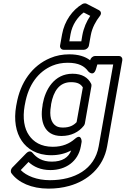

<svg xmlns="http://www.w3.org/2000/svg" viewBox="-20 -885 745 1138"><path d="M276 183C198 183 136 157 103 123L149 75C179 103 221 123 279 123C370 123 443 72 459 -17L464 -45C464 -45 464 -97 424 -62C392 -34 351 -15 293 -15C222 -15 178 -45 152 -83C124 -123 113 -183 126 -258L128 -268C148 -383 207 -461 291 -496C318 -507 348 -513 382 -513C446 -513 481 -493 503 -462C503 -462 534 -427 549 -476L557 -503H651L565 -18C541 119 421 183 276 183ZM514 -528C485 -550 445 -563 391 -563C351 -563 313 -556 278 -541C170 -496 100 -396 78 -268L76 -258C61 -173 74 -101 109 -50C141 -3 197 35 284 35C329 35 367 25 402 7C386 48 350 73 287 73C230 73 197 50 173 21C160 5 144 15 136 23L52 109C44 118 41 133 48 142C88 197 167 233 267 233C310 233 351 228 390 217C499 187 593 108 615 -18L705 -528C707 -539 700 -553 685 -553H544C530 -553 518 -542 514 -528ZM344 -79C402 -79 447 -102 477 -140C480 -144 482 -149 483 -153L522 -375C523 -380 522 -386 520 -389C502 -425 467 -448 410 -448C301 -448 248 -353 233 -268L232 -258C216 -168 241 -79 344 -79ZM471 -367 434 -161C417 -143 394 -129 353 -129C336 -129 323 -132 313 -138C283 -156 271 -197 282 -258L283 -268C297 -345 332 -398 401 -398C441 -398 459 -386 471 -367ZM515 -791C493 -758 476 -720 468 -676L462 -640H391L398 -682C408 -739 440 -784 476 -811ZM571 -789C586 -807 575 -821 566 -825L493 -863C487 -866 477 -866 468 -861C409 -826 362 -760 348 -682L336 -615C334 -604 342 -590 357 -590H478C489 -590 504 -600 507 -615L518 -676C526 -721 549 -761 571 -789Z"/></svg>

Font: Asimov
Style: WidOuIt
Weight: 500
Designer: Google
Version: Version 2.000980; 2014